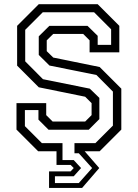

<svg xmlns="http://www.w3.org/2000/svg" viewBox="-20 -720 656 914"><path d="M213.5 174.5V96H316L331 80L316 65H249V0H161.5L58.5 -103V-229H200V-172L230.5 -141.5H385.5L416 -172V-229L385.5 -259.5L164.5 -304.5L61.5 -407.5V-597L164.5 -700H445L548 -597V-471H406.5V-528L376 -558.5H233.5L202.5 -528V-476.5L233.5 -446L454.5 -401L557.5 -298V-103L454.5 0H383L452.5 80L371 174.5ZM241.5 151.5H355L418.5 80L355 9.5H334.5V-38.5H434L517.5 -122V-284L439 -363L215.5 -408L164.5 -458.5V-547L215 -597H396.5L445 -549.5V-506.5H509V-580.5L428 -661.5H183.5L100 -578V-428L184.5 -343L407.5 -298L453 -254V-153L402.5 -102.5H211L163 -150.5V-196H98.5V-119.5L179.5 -38.5H277.5V42H331L366 80L331 119H241.5Z"/></svg>

Font: Tourney
Style: Regular
Weight: 400
Designer: Tyler Finck
Foundry: Etcetera Type Co
Version: Version 1.015